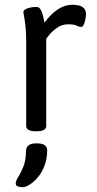

<svg xmlns="http://www.w3.org/2000/svg" viewBox="-20 -549 406 806"><path d="M130 2Q90 2 90 -20V-371Q90 -412 87 -439Q84 -466 81 -480.5Q78 -495 78 -497Q78 -504 84.5 -508.5Q91 -513 100 -515.5Q109 -518 118 -519Q127 -520 132 -520Q144 -520 150.5 -509Q157 -498 160.5 -482.5Q164 -467 167 -454Q193 -490 222.5 -509.5Q252 -529 283 -529Q312 -529 326.5 -519.5Q341 -510 341 -490Q341 -481 338.5 -468Q336 -455 331.5 -445.5Q327 -436 321 -436Q311 -436 301.5 -441.5Q292 -447 266 -447Q240 -447 219 -432Q198 -417 186 -401.5Q174 -386 174 -386V-20Q174 2 134 2ZM75 237Q67 237 56.5 234Q46 231 46 222Q46 210 57 193Q68 176 78.5 149.5Q89 123 89 85Q89 71 99 62Q109 53 129 53H138Q157 53 167.5 60.5Q178 68 178 81Q178 117 167 146Q156 175 139 195Q122 215 104.5 226Q87 237 75 237Z"/></svg>

Font: Asap
Style: Regular
Weight: 400
Designer: Pablo Cosgaya
Foundry: Omnibus-Type
Version: Version 3.001